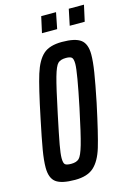

<svg xmlns="http://www.w3.org/2000/svg" viewBox="-129 -916 679 989"><g transform="rotate(-15 211.0 -422.0)"><path d="M14 -92Q14 -130 23.5 -186Q33 -242 54 -342Q87 -502 108 -569Q129 -636 162.5 -666Q196 -696 262 -696Q333 -696 362.5 -673.5Q392 -651 392 -595Q392 -558 383 -501Q374 -444 354 -346Q320 -187 300 -121Q280 -55 245.5 -23.5Q211 8 145 8Q73 8 43.5 -14Q14 -36 14 -92ZM262 -344Q300 -526 300 -569Q300 -596 291.5 -603.5Q283 -611 261 -611Q232 -611 218 -597.5Q204 -584 189 -531Q174 -478 146 -344Q123 -235 114.5 -188Q106 -141 106 -118Q106 -91 114.5 -84Q123 -77 147 -77Q175 -77 189 -90.5Q203 -104 218.5 -157.5Q234 -211 262 -344ZM175 -766 194 -852H273L256 -766ZM323 -766 341 -852H422L403 -766Z"/></g></svg>

Font: Saira Ultra Condensed SemiBold
Style: Italic
Weight: 600
Width: 1
Italic angle: -12°
Designer: Hector Gatti with collaboration of the Omnibus-Type team
Foundry: Omnibus-Type
Version: Version 1.001; ttfautohint (v1.8)